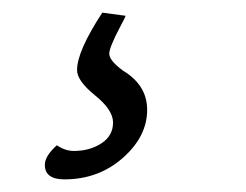

<svg xmlns="http://www.w3.org/2000/svg" viewBox="-20 -52 390 304"><path d="M142 -32 179 -27Q178 -24 170 -9Q162 6 157.5 17Q153 28 153 33Q153 44 175 60Q213 83 213 122Q213 164 174.5 198Q136 232 82 232Q51 232 51 209Q51 195 70 178Q83 187 97 187Q122 187 140.5 175Q159 163 159 142Q159 122 130.5 99Q102 76 102 59Q102 29 142 -32Z"/></svg>

Font: Overlock
Style: Italic
Weight: 400
Designer: Dario Muhafara
Foundry: Dario Manuel Muhafara
Version: Version 1.001